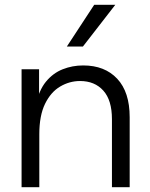

<svg xmlns="http://www.w3.org/2000/svg" viewBox="-20 -781 624 801"><path d="M521 0H447V-284Q447 -363 411 -403Q375 -443 314 -443Q270 -443 231 -420Q192 -397 168 -348Q144 -299 144 -221V0H70V-492H143V-343H130Q142 -404 171.5 -440Q201 -476 241.5 -492Q282 -508 327 -508Q417 -508 469 -452.5Q521 -397 521 -292ZM461 -761 326 -587H259L373 -761Z"/></svg>

Font: Wix Madefor Display
Style: Regular
Weight: 400
Designer: Dalton Maag Ltd
Foundry: Dalton Maag Ltd
Version: Version 3.100